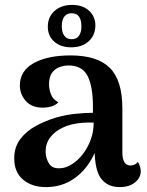

<svg xmlns="http://www.w3.org/2000/svg" viewBox="-20 -753 601 783"><path d="M468 10Q419 10 392.5 -24.5Q366 -59 366 -144V-200L388 -194Q375 -137 345 -90.5Q315 -44 270 -17Q225 10 167 10Q110 10 74 -20.5Q38 -51 38 -107Q38 -153 62.5 -185.5Q87 -218 126.5 -239.5Q166 -261 210 -274Q250 -285 289 -289Q328 -293 359 -293V-318Q359 -401 337 -443.5Q315 -486 260 -486Q239 -486 220.5 -478.5Q202 -471 191 -454.5Q180 -438 180 -409Q180 -389 188 -368Q196 -347 218 -336Q207 -324 190 -319Q173 -314 154 -314Q110 -314 85.5 -341Q61 -368 61 -405Q61 -464 117.5 -495.5Q174 -527 268 -527Q377 -527 428 -476Q479 -425 479 -311V-131Q479 -78 513 -78Q519 -78 528 -81.5Q537 -85 542 -93Q548 -84 551 -73.5Q554 -63 554 -55Q554 -28 530.5 -9Q507 10 468 10ZM227 -67Q249 -68 273 -83Q297 -98 317 -123.5Q337 -149 349.5 -182Q362 -215 362 -253Q342 -254 319 -252.5Q296 -251 274.5 -246Q253 -241 235 -232Q204 -218 185 -193Q166 -168 166 -135Q166 -108 180 -86Q194 -64 227 -67ZM274 -733Q317 -733 343 -709.5Q369 -686 369 -648Q368 -608 341 -584Q314 -560 270 -560Q228 -560 201.5 -583Q175 -606 175 -644Q175 -684 202.5 -708.5Q230 -733 274 -733ZM272 -699Q253 -699 242.5 -685.5Q232 -672 232 -646Q232 -621 242.5 -607Q253 -593 272 -593Q292 -593 302 -607Q312 -621 312 -646Q312 -672 302 -685.5Q292 -699 272 -699Z"/></svg>

Font: Arima SemiBold
Style: Regular
Weight: 600
Designer: Joana Correia and Natanael Gama
Foundry: NDISCOVER
Version: Version 1.101;gftools[0.9.23]